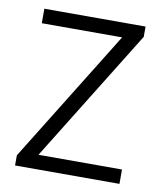

<svg xmlns="http://www.w3.org/2000/svg" viewBox="-67 -597 548 652"><g transform="rotate(10 207.0 -271.0)"><path d="M28.5 0V-35L311 -491.5H34V-541.5H383V-506L100.5 -49.5H388.5V0Z"/></g></svg>

Font: Encode Sans SmCnd Lt
Style: Regular
Weight: 300
Width: 4
Designer: Multiple Designers
Foundry: Impallari Type
Version: Version 3.002; ttfautohint (v1.8.3) -l 8 -r 50 -G 200 -x 14 